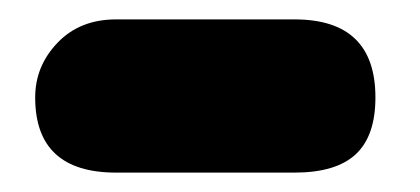

<svg xmlns="http://www.w3.org/2000/svg" viewBox="-20 -390 431 197"><path d="M99.1 -370.1H282.2Q365.2 -370.1 365.2 -290Q365.2 -250.5 345 -231.7Q324.7 -212.9 282.2 -212.9H99.1Q16.1 -212.9 16.1 -290Q16.1 -322.3 39.1 -346.2Q62 -370.1 99.1 -370.1Z"/></svg>

Font: BPreplay
Style: Bold
Weight: 700
Designer: Magenta/George Triantafyllakos
Foundry: Magenta/George Triantafyllakos
Version: Version 1.00